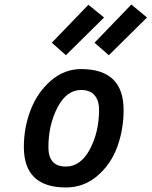

<svg xmlns="http://www.w3.org/2000/svg" viewBox="-20 -814 667 845"><path d="M337 -510Q524 -510 524 -330Q524 -244 496 -167.5Q468 -91 408.5 -40Q349 11 270 11Q85 11 85 -167Q85 -253 115 -330.5Q145 -408 204 -459Q263 -510 337 -510ZM270 -81Q335 -81 375.5 -157Q416 -233 416 -331Q416 -372 396 -395Q376 -418 337 -418Q273 -418 233 -341Q193 -264 193 -166Q193 -81 270 -81ZM459 -571 396 -626 558 -794 627 -737ZM270 -571 208 -626 369 -793 438 -737Z"/></svg>

Font: Titillium Web SemiBold
Style: Italic
Weight: 600
Italic angle: -13°
Version: Version 1.002;PS 57.000;hotconv 1.0.70;makeotf.lib2.5.55311